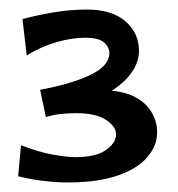

<svg xmlns="http://www.w3.org/2000/svg" viewBox="-20 -850 373 402"><path d="M122 -468Q100 -468 73 -471Q46 -474 18 -481L24 -546Q60 -532 89.5 -526.5Q119 -521 138 -521Q181 -521 202 -536Q223 -551 223 -569Q223 -585 202 -599Q181 -613 140 -613Q127 -613 114.5 -612Q102 -611 92 -609Q84 -607 76 -605L64 -662Q133 -675 171 -694Q209 -713 209 -739Q209 -751 198 -761Q187 -771 158 -771Q131 -771 99 -762Q67 -753 36 -734L27 -810Q56 -818 91.5 -824Q127 -830 162 -830Q214 -830 242.5 -805.5Q271 -781 271 -743Q271 -721 256.5 -699.5Q242 -678 214 -660Q246 -657 267 -644.5Q288 -632 298.5 -613Q309 -594 309 -573Q309 -545 288.5 -521Q268 -497 226.5 -482.5Q185 -468 122 -468Z"/></svg>

Font: Marhey SemiBold
Style: Regular
Weight: 600
Designer: Nur Syamsi & Bustanul Arifin
Foundry: Namelatype
Version: Version 1.000; ttfautohint (v1.8.4.7-5d5b)